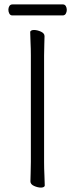

<svg xmlns="http://www.w3.org/2000/svg" viewBox="-20 -841 344 871"><path d="M36 -771Q27 -771 22.5 -779Q18 -787 18 -797Q18 -806 22.5 -813.5Q27 -821 37 -821H265Q274 -821 278.5 -813.5Q283 -806 283 -796Q283 -787 278.5 -779Q274 -771 264 -771ZM120 -589Q120 -620 118.5 -649Q117 -678 117 -695Q117 -700 122 -702.5Q127 -705 134 -705Q149 -705 165.5 -697.5Q182 -690 182 -677Q182 -665 181 -639.5Q180 -614 180 -588V-106Q180 -75 181.5 -46Q183 -17 183 0Q183 5 178 7.5Q173 10 166 10Q151 10 134.5 2.5Q118 -5 118 -18Q118 -30 119 -55.5Q120 -81 120 -107Z"/></svg>

Font: Moon Stars Kai T HW Light
Style: Regular
Weight: 300
Designer: GuiWonder
Version: Version 1.101